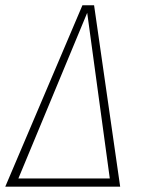

<svg xmlns="http://www.w3.org/2000/svg" viewBox="-33 -702 533 722"><path d="M320.8 -682.1 418.9 0H-13.2L276.9 -682.1ZM294.9 -653.8 36.1 -30.8H379.9Z"/></svg>

Font: Fira Sans Compressed UltraLight
Style: Italic
Weight: 200
Width: 3
Italic angle: -8°
Designer: Carrois Corporate & Edenspiekermann AG
Foundry: Carrois Corporate GbR & Edenspiekermann AG
Version: Version 4.203;PS 004.203;hotconv 1.0.88;makeotf.lib2.5.64775